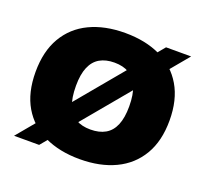

<svg xmlns="http://www.w3.org/2000/svg" viewBox="-109 -735 934 874"><g transform="rotate(20 358.0 -297.5)"><path d="M162.5 10H41L553.5 -605H675ZM357.5 8Q259.5 8 186.5 -26.5Q113.5 -61 73.5 -129Q33.5 -197 33.5 -297Q33.5 -397 73.5 -465.2Q113.5 -533.5 186.2 -568.2Q259 -603 357.5 -603Q456 -603 529 -568.2Q602 -533.5 642.2 -465.2Q682.5 -397 682.5 -297Q682.5 -197.5 642.2 -129.5Q602 -61.5 529 -26.8Q456 8 357.5 8ZM357.5 -135.5Q400 -135.5 429.2 -152.2Q458.5 -169 473.2 -204.2Q488 -239.5 488 -294.5Q488 -352 472.8 -388.8Q457.5 -425.5 428.5 -442.5Q399.5 -459.5 357.5 -459.5Q316 -459.5 287 -443Q258 -426.5 243 -391.2Q228 -356 228 -300.5Q228 -242 242.8 -205.8Q257.5 -169.5 286.2 -152.5Q315 -135.5 357.5 -135.5Z"/></g></svg>

Font: Encode Sans SC Condensed Thin ExtraBold
Style: Regular
Weight: 800
Version: Version 3.002